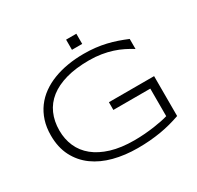

<svg xmlns="http://www.w3.org/2000/svg" viewBox="-174 -1017 1258 1229"><g transform="rotate(-30 455.0 -402.5)"><path d="M507.8 -683.1Q554.2 -683.1 594.2 -678.5Q634.3 -673.8 670.9 -665.3Q707.5 -656.7 742.2 -644.8Q776.9 -632.8 812 -618.2V-543.9Q784.2 -561.5 752.7 -577.1Q721.2 -592.8 684.8 -604.5Q648.4 -616.2 606.7 -623Q564.9 -629.9 517.1 -629.9Q419.4 -629.9 346.7 -609.4Q273.9 -588.9 225.6 -550.8Q177.2 -512.7 153.1 -458Q128.9 -403.3 128.9 -335Q128.9 -271 152.6 -217Q176.3 -163.1 224.4 -124Q272.5 -85 344.7 -63Q417 -41 514.2 -41Q552.2 -41 589.6 -43.9Q627 -46.9 660.2 -51.5Q693.4 -56.2 720.7 -61.8Q748 -67.4 767.1 -73.2V-276.9H494.1V-334H828.1V-39.1Q792 -26.4 755.1 -16.6Q718.3 -6.8 679 -0.2Q639.6 6.3 597.4 9.8Q555.2 13.2 508.8 13.2Q414.1 13.2 333 -8.1Q252 -29.3 192.6 -72.5Q133.3 -115.7 99.6 -181.2Q65.9 -246.6 65.9 -335Q65.9 -394 81.5 -442.6Q97.2 -491.2 125.7 -530Q154.3 -568.8 194.6 -597.7Q234.9 -626.5 283.9 -645.3Q333 -664.1 389.6 -673.6Q446.3 -683.1 507.8 -683.1ZM457 -742.7V-817.9H532.7V-742.7Z"/></g></svg>

Font: Syncopate
Style: Regular
Weight: 300
Width: 7
Designer: Astigmatic (AOETI)
Foundry: Astigmatic (AOETI)
Version: Version 001.000